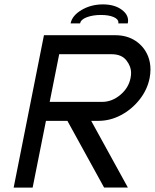

<svg xmlns="http://www.w3.org/2000/svg" viewBox="-20 -859 709 879"><path d="M207.5 -392.6H447.3Q492.7 -392.6 530.8 -424.6Q568.8 -456.5 577.6 -501.5Q580.1 -513.7 580.1 -524.9Q580.1 -555.7 558.1 -583.3Q536.1 -610.8 490.7 -610.8H251ZM397.5 -305.7 565.4 -0.5H456.5L288.6 -305.7H190.4L129.4 0H42.5L181.2 -697.8H507.8Q562 -697.8 601.3 -671.4Q640.6 -645 658.2 -600.6Q668.9 -572.8 668.9 -541Q668.9 -522 665 -501.5Q654.3 -447.8 618.9 -403.1Q583.5 -358.4 533.9 -332Q484.4 -305.7 430.2 -305.7ZM451.2 -838.9Q505.4 -838.9 538.6 -813.5Q566.4 -792.5 566.4 -764.6Q566.4 -758.3 564.9 -752H521.5Q522 -754.4 522 -756.3Q522 -771.5 500 -781Q478 -790.5 441.9 -790.5Q405.8 -790.5 377.9 -780.3Q350.1 -770 346.7 -752H303.2Q310.5 -788.1 353.8 -813.5Q397 -838.9 451.2 -838.9Z"/></svg>

Font: Qaz
Style: Italic
Weight: 400
Italic angle: -11.25°
Designer: GGBotNet
Foundry: f0n7
Version: 0.70